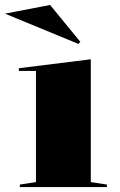

<svg xmlns="http://www.w3.org/2000/svg" viewBox="-40 -754 483 774"><path d="M40 0V-10L105 -20V-468H36V-479L326 -515V-20L391 -10V0ZM276 -577 -20 -699 162 -734 284 -585Z"/></svg>

Font: Kalnia SemiExpanded Medium
Style: Regular
Weight: 500
Width: 6
Designer: Frida Medrano
Foundry: Frida Medrano
Version: Version 1.105